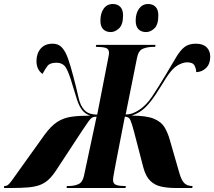

<svg xmlns="http://www.w3.org/2000/svg" viewBox="-67 -938 1069 958"><path d="M-47 0 -46 -10H-43Q-34 -10 -27.5 -15Q-21 -20 -8.5 -36.5Q4 -53 29 -89L155 -265Q187 -309 218.5 -329.5Q250 -350 289.5 -355.5Q329 -361 383 -361Q357 -370 342 -390Q327 -410 317 -441.5Q307 -473 294 -516Q278 -572 263 -598.5Q248 -625 214 -625Q182 -625 170 -609Q158 -593 145 -569Q115 -591 115 -633Q115 -671 136 -695.5Q157 -720 196 -720Q225 -720 242.5 -700.5Q260 -681 272.5 -645.5Q285 -610 298 -560Q315 -496 324.5 -452.5Q334 -409 355 -388Q367 -376 383 -371Q399 -366 418 -366L473 -648Q475 -658 476 -664.5Q477 -671 477 -674Q477 -694 460.5 -699Q444 -704 417 -704H411L413 -714H709L707 -704H696Q669 -704 646.5 -695Q624 -686 617 -651L560 -367Q580 -367 596.5 -373.5Q613 -380 628 -390Q663 -413 692 -456.5Q721 -500 757 -560Q791 -617 812 -652.5Q833 -688 854.5 -704Q876 -720 910 -720Q946 -720 964 -702Q982 -684 982 -655Q982 -620 962 -599.5Q942 -579 912 -578Q912 -595 903.5 -611Q895 -627 867 -627Q845 -627 818.5 -611.5Q792 -596 763 -551Q733 -502 708 -464Q683 -426 656 -400Q629 -374 590 -361Q664 -361 701 -345.5Q738 -330 754 -303Q770 -276 780 -241L829 -71Q839 -37 853.5 -23.5Q868 -10 892 -10H894L892 0H809Q770 0 737.5 -7Q705 -14 682.5 -36Q660 -58 648 -103L602 -280Q591 -322 583.5 -339Q576 -356 556 -356L513 -135Q506 -98 502.5 -79Q499 -60 498 -52.5Q497 -45 497 -40Q497 -21 512.5 -15.5Q528 -10 550 -10H561L559 0H265L267 -10H278Q303 -10 324 -19Q345 -28 352 -61L415 -356Q401 -356 392.5 -351Q384 -346 374 -331.5Q364 -317 345 -289L215 -91Q195 -60 175.5 -42Q156 -24 132 -15Q108 -6 74 -3Q40 0 -11 0ZM662 -778Q638 -778 624 -792Q610 -806 610 -835Q610 -872 627 -895Q644 -918 672 -918Q695 -918 709 -904Q723 -890 723 -861Q723 -815 703.5 -796.5Q684 -778 662 -778ZM486 -778Q462 -778 448 -792Q434 -806 434 -835Q434 -872 450.5 -895Q467 -918 496 -918Q519 -918 533 -904Q547 -890 547 -861Q547 -815 527 -796.5Q507 -778 486 -778Z"/></svg>

Font: Noto Serif Display ExtraCondensed Black
Style: Italic
Weight: 900
Width: 2
Italic angle: -12°
Designer: Monotype Design Team
Foundry: Monotype Imaging Inc.
Version: Version 2.009